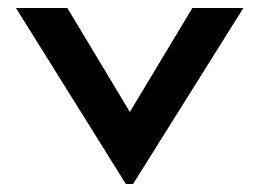

<svg xmlns="http://www.w3.org/2000/svg" viewBox="-20 -466 654 482"><path d="M20 -446 296 -4H314L591 -446H463L306 -185L149 -446Z"/></svg>

Font: Charger EcoBold
Style: Bold
Weight: 1000
Designer: Jasper
Foundry: Cannot Into Space Fonts
Version: Version 1.1